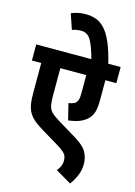

<svg xmlns="http://www.w3.org/2000/svg" viewBox="-156 -976 882 1252"><g transform="rotate(15 285.0 -349.5)"><path d="M570 -513H496V-380Q496 -330 487.5 -300Q479 -270 458 -249Q437 -228 406.5 -215.5Q376 -203 329 -197L302 -307Q338 -313 350 -325Q359 -335 363 -348.5Q367 -362 367 -391V-513H192V-330Q192 -287 197 -261.5Q202 -236 220 -218Q238 -200 276 -177L402 -101Q461 -65 481.5 -29Q502 7 502 53Q502 95 485.5 132Q469 169 448 197L342 135Q354 122 362.5 103Q371 84 371 64Q371 46 365.5 32.5Q360 19 343 4.5Q326 -10 292 -30L184 -95Q145 -118 119.5 -141Q94 -164 80 -194Q71 -215 67 -241.5Q63 -268 63 -312V-513H0V-622H570ZM374 -615Q350 -705 327 -744.5Q304 -784 260 -784Q243 -784 227.5 -781Q212 -778 200 -773L165 -877Q211 -896 262 -896Q299 -896 331 -885Q363 -874 391 -844Q419 -814 443 -759Q467 -704 488 -615Z"/></g></svg>

Font: Noto Sans SemiCondensed
Style: Bold Italic
Weight: 700
Width: 4
Italic angle: -12°
Designer: Monotype Design Team
Foundry: Monotype Imaging Inc.
Version: Version 2.013; ttfautohint (v1.8.4.7-5d5b)